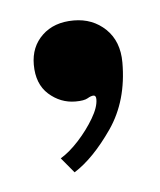

<svg xmlns="http://www.w3.org/2000/svg" viewBox="-31 -131 223 267"><g transform="rotate(-5 81.0 2.0)"><path d="M63.5 107.5 46 86.5Q58.5 79 71.5 64.8Q84.5 50.5 93.5 35.2Q102.5 20 102.5 9Q102.5 3.5 99 3.5Q95.5 3.5 90.5 6.5Q85.5 9.5 73.5 9.5Q52.5 9.5 36.2 -5Q20 -19.5 20 -46.5Q20 -71.5 36.5 -87.2Q53 -103 80.5 -103Q107 -103 125 -85.8Q143 -68.5 143 -39Q143 14.5 116.8 52.5Q90.5 90.5 63.5 107.5Z"/></g></svg>

Font: Imbue 50pt Medium
Style: Regular
Weight: 500
Designer: Tyler Finck
Foundry: Etcetera Type Company
Version: Version 1.102; ttfautohint (v1.8.3)